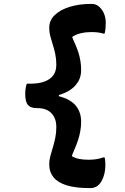

<svg xmlns="http://www.w3.org/2000/svg" viewBox="-20 -790 640 982"><path d="M395 -168Q395 -142 390.5 -118Q386 -94 379 -73Q372 -52 364.5 -34.5Q357 -17 351 -2Q350 0 349 3Q348 6 348 9Q365 19 385.5 23Q406 27 433 27Q453 27 470.5 24.5Q488 22 509 15H515Q517 21 518 32Q519 43 519 53Q519 102 499 137Q479 172 442 172H437Q367 172 321.5 158Q276 144 254 117Q232 90 232 54V47Q232 29 237.5 8.5Q243 -12 250 -35Q257 -58 262.5 -84Q268 -110 268 -140Q268 -172 256 -193.5Q244 -215 223 -226Q202 -237 172 -237H168Q137 -237 123 -253Q109 -269 109 -310Q109 -325 111 -337.5Q113 -350 117 -362H136Q177 -362 206.5 -372.5Q236 -383 252 -404Q268 -425 268 -459Q268 -489 262.5 -514.5Q257 -540 250 -562Q243 -584 237.5 -604Q232 -624 232 -642V-649Q232 -686 260 -713Q288 -740 336.5 -755Q385 -770 446 -770H450Q479 -770 500 -741.5Q521 -713 521 -674Q521 -659 519.5 -644Q518 -629 515 -618H509Q497 -622 481.5 -624Q466 -626 446 -626Q419 -626 393.5 -620Q368 -614 349 -601Q350 -599 351 -596.5Q352 -594 353 -591Q359 -577 366.5 -560Q374 -543 380.5 -523Q387 -503 391 -480Q395 -457 395 -431Q395 -386 365.5 -353Q336 -320 281 -304V-298Q342 -282 368.5 -248.5Q395 -215 395 -168Z"/></svg>

Font: Recursive Monospace Casual
Style: Bold
Weight: 700
Version: Version 1.047